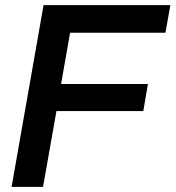

<svg xmlns="http://www.w3.org/2000/svg" viewBox="-20 -723 681 745"><path d="M199 -292H536L554 -397H217L252 -596H622L641 -703H149L25 2H147Z"/></svg>

Font: Geom Medium
Style: Italic
Weight: 500
Italic angle: -10°
Version: Version 1.102